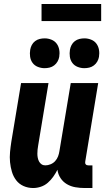

<svg xmlns="http://www.w3.org/2000/svg" viewBox="-20 -938 540 966"><path d="M147 8Q121 8 98.5 -2Q76 -12 61.5 -31Q47 -50 40 -73.5Q33 -97 30.5 -122Q28 -147 30.5 -173Q33 -199 37 -225L86 -520H224L172 -206Q170 -195 169 -185Q168 -175 168 -164.5Q168 -154 170 -144Q172 -134 176.5 -125.5Q181 -117 189 -111.5Q197 -106 208 -106Q221 -106 234.5 -111.5Q248 -117 257.5 -127.5Q267 -138 272 -151Q277 -164 279 -178L336 -520H474L409 -126Q408 -122 408.5 -118Q409 -114 411.5 -111Q414 -108 417.5 -107Q421 -106 425 -106H445V8H406Q382 8 359 4Q336 0 316.5 -11.5Q297 -23 284.5 -42Q272 -61 269 -84Q260 -66 248 -49Q236 -32 220.5 -18.5Q205 -5 185.5 1.5Q166 8 147 8ZM404 -595Q387 -595 370.5 -601.5Q354 -608 344 -621.5Q334 -635 331.5 -652.5Q329 -670 332 -688Q334 -700 340 -711.5Q346 -723 356.5 -731Q367 -739 379.5 -742Q392 -745 405 -745Q422 -745 438.5 -738.5Q455 -732 465 -718.5Q475 -705 478 -687.5Q481 -670 478 -652Q476 -640 469.5 -628.5Q463 -617 452.5 -609Q442 -601 429.5 -598Q417 -595 404 -595ZM204 -595Q187 -595 170.5 -601.5Q154 -608 144 -621.5Q134 -635 131.5 -652.5Q129 -670 132 -688Q134 -700 140 -711.5Q146 -723 156.5 -731Q167 -739 179.5 -742Q192 -745 205 -745Q222 -745 238.5 -738.5Q255 -732 265 -718.5Q275 -705 278 -687.5Q281 -670 278 -652Q276 -640 269.5 -628.5Q263 -617 252.5 -609Q242 -601 229.5 -598Q217 -595 204 -595ZM189 -832V-918H489V-832Z"/></svg>

Font: Iosevka Heavy
Style: Italic
Weight: 900
Italic angle: -9°
Monospace: yes
Designer: Belleve Invis
Foundry: Belleve Invis
Version: Version 32.5.0; ttfautohint (v1.8.4)